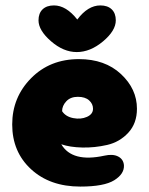

<svg xmlns="http://www.w3.org/2000/svg" viewBox="-20 -688 550 708"><path d="M276 0Q364 0 401.5 -23.5Q439 -47 437 -79Q435 -101 415.5 -111Q396 -121 365 -114Q246 -88 206 -156Q238 -145 283.5 -144Q329 -143 375 -153.5Q421 -164 453 -198.5Q485 -233 485 -287Q485 -360 426 -415Q367 -470 271 -470Q164 -470 94.5 -399.5Q25 -329 25 -229Q25 -128 94.5 -64Q164 0 276 0ZM209 -278Q209 -298 224.5 -314.5Q240 -331 267 -331Q294 -331 308.5 -318Q323 -305 323 -287Q323 -267 300.5 -257Q278 -247 250 -252.5Q222 -258 209 -278ZM179 -668Q224 -668 265 -616Q304 -668 350 -668Q377 -668 392 -653.5Q407 -639 407 -613Q407 -575 360 -535.5Q313 -496 263 -496Q214 -496 168 -536Q122 -576 122 -613Q122 -639 137 -653.5Q152 -668 179 -668Z"/></svg>

Font: Cherry Bomb
Style: Regular
Weight: 400
Designer: satsuyako
Foundry: satsuyako
Version: Version 4.0